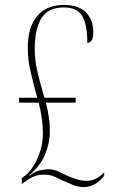

<svg xmlns="http://www.w3.org/2000/svg" viewBox="-20 -744 463 774"><path d="M319 10Q295 10 274.5 1.5Q254 -7 231 -17Q215 -25 198 -32.5Q181 -40 157 -40Q132 -40 113 -31Q94 -22 77 -9L68 -2V-26L80 -35Q96 -47 112.5 -71.5Q129 -96 141 -131.5Q153 -167 153 -209Q153 -235 148.5 -267Q144 -299 136 -330H57V-350H130Q116 -402 104 -451.5Q92 -501 92 -551Q92 -634 129.5 -679Q167 -724 238 -724Q297 -724 326.5 -694Q356 -664 356 -615Q356 -588 348.5 -579.5Q341 -571 332 -571Q332 -645 311.5 -679.5Q291 -714 237 -714Q174 -714 147 -670.5Q120 -627 120 -547Q120 -523 123 -498.5Q126 -474 134.5 -439.5Q143 -405 159 -350H285V-330H165Q181 -269 181 -217Q181 -168 162 -122Q143 -76 97 -37L98 -35Q122 -54 144.5 -58Q167 -62 174 -62Q196 -62 218.5 -51.5Q241 -41 255 -34Q271 -27 290.5 -21Q310 -15 329 -15Q369 -15 400 -50V-35Q363 10 319 10Z"/></svg>

Font: Noto Serif Display ExtraCondensed Thin
Style: Regular
Weight: 100
Width: 2
Designer: Monotype Design Team
Foundry: Monotype Imaging Inc.
Version: Version 2.009